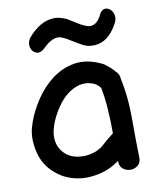

<svg xmlns="http://www.w3.org/2000/svg" viewBox="-84 -822 741 890"><g transform="rotate(-10 286.0 -377.0)"><path d="M328 -10Q370 -22 408 -50V-46Q409 -22 425 -10.5Q441 1 460.5 0.5Q480 0 494.5 -13Q509 -26 508 -50Q507 -82 506.5 -127.5Q506 -173 506 -218.5Q506 -264 504 -297Q500 -363 487 -423Q486 -445 470 -459Q470 -460 464 -466L451 -479Q444 -485 434.5 -493Q425 -501 417 -505Q348 -539 286.5 -529Q225 -519 173.5 -477Q122 -435 85 -371Q56 -322 42 -271Q28 -220 43 -156Q58 -92 110 -49Q140 -23 179 -10.5Q218 2 255 1Q292 0 328 -10ZM300 -106Q265 -96 231 -101Q197 -106 174 -125Q96 -193 175 -327Q215 -394 268 -418.5Q321 -443 369 -417Q381 -409 390 -397Q407 -315 407 -180Q404 -178 402 -176Q374 -155 353 -135Q332 -115 300 -106ZM395 -597Q459 -600 501 -676Q513 -695 511 -713.5Q509 -732 498 -743.5Q487 -755 472.5 -755Q458 -755 446 -737Q425 -689 391 -688Q371 -687 326 -716L297 -734Q287 -741 266 -747.5Q245 -754 227 -753Q163 -750 105 -681Q92 -660 97.5 -639Q103 -618 121 -610.5Q139 -603 161 -622Q199 -661 231 -662Q250 -664 294 -635Q318 -620 341.5 -607.5Q365 -595 395 -597Z"/></g></svg>

Font: Balsamiq Sans
Style: Regular
Weight: 400
Designer: Michael Angeles
Foundry: Balsamiq SRL
Version: Version 1.020; ttfautohint (v1.8.4.7-5d5b);gftools[0.9.26]